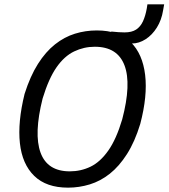

<svg xmlns="http://www.w3.org/2000/svg" viewBox="-20 -854 775 883"><path d="M293 9Q193 9 137.5 -45Q82 -99 71.5 -195.5Q61 -292 93 -422Q119 -504 154.5 -560Q190 -616 233 -650Q276 -684 324.5 -699Q373 -714 425 -714Q527 -714 581.5 -660Q636 -606 647.5 -509.5Q659 -413 625 -284Q600 -202 564 -145.5Q528 -89 485 -55Q442 -21 393 -6Q344 9 293 9ZM301 -66Q352 -66 396.5 -87.5Q441 -109 478 -161.5Q515 -214 542 -305Q585 -468 552.5 -553.5Q520 -639 416 -639Q366 -639 321 -617.5Q276 -596 240 -544.5Q204 -493 176 -401Q135 -238 166.5 -152Q198 -66 301 -66ZM519 -654 491 -709Q511 -707 525.5 -706Q540 -705 553 -705Q586 -705 606 -718Q626 -731 637.5 -756Q649 -781 655 -815L658 -834H735L730 -806Q723 -762 701.5 -727.5Q680 -693 649.5 -673.5Q619 -654 587 -654Z"/></svg>

Font: Nunito Sans 7pt Condensed
Style: Italic
Weight: 400
Width: 3
Italic angle: -9°
Designer: Vernon Adams
Foundry: Vernon Adams
Version: Version 3.101;gftools[0.9.27]